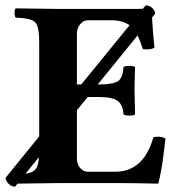

<svg xmlns="http://www.w3.org/2000/svg" viewBox="-48 -678 671 711"><path d="M7.8 13.2Q-5.4 13.2 -15.6 3.2Q-25.9 -6.8 -27.8 -19L97.2 -172.9V-522Q97.2 -582 81.5 -596.4Q65.9 -610.8 9.8 -612.8Q5.9 -617.7 5.9 -629.9Q5.9 -642.1 9.8 -647L164.1 -645H459Q471.2 -645 481 -645.5L491.2 -658.2Q505.4 -658.2 515.1 -649.2Q524.9 -640.1 526.9 -627.9L515.1 -613.3Q515.1 -609.9 515.9 -598.1Q516.6 -586.4 517.1 -580.6Q517.6 -574.7 518.3 -563.7Q519 -552.7 519.8 -545.7Q520.5 -538.6 521.2 -529.5Q522 -520.5 522.7 -513.7Q523.4 -506.8 523.9 -501Q505.9 -492.2 481 -496.1Q476.1 -511.7 471.2 -524.2Q466.3 -536.6 461.4 -546.9L314 -365.2H317.9Q369.6 -365.2 388.4 -377.2Q407.2 -389.2 409.2 -429.2Q414.1 -434.1 431.2 -434.1Q448.2 -434.1 452.1 -429.2Q450.2 -369.1 450.2 -342.8Q450.2 -324.7 452.1 -254.9Q448.2 -250 431.2 -250Q414.1 -250 409.2 -254.9Q407.2 -290 387.7 -304.4Q368.2 -318.8 317.9 -318.8H276.9L236.8 -270V-89.8Q236.8 -69.8 249 -55.9Q261.2 -42 277.8 -42H378.9Q483.9 -42 520 -169.9Q545.9 -175.8 564.9 -165Q563 -149.9 558.6 -113.5Q554.2 -77.1 549.1 -48.6Q543.9 -20 538.1 2Q448.2 0 399.9 0H165Q68.4 1 17.1 2ZM252.9 -365.2 431.6 -584.5Q406.7 -603 362.8 -603H277.8Q260.7 -603 248.8 -588.1Q236.8 -573.2 236.8 -554.2V-365.2ZM46.4 -34.7Q72.3 -38.1 83.3 -50.8Q94.2 -63.5 96.2 -96.2Z"/></svg>

Font: Linux Libertine
Style: Bold
Weight: 700
Designer: Philipp H. Poll
Foundry: Philipp H. Poll
Version: Version 5.0.3